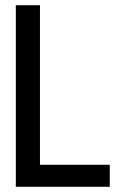

<svg xmlns="http://www.w3.org/2000/svg" viewBox="-20 -720 467 740"><path d="M41 0H403V-85H134V-700H41Z"/></svg>

Font: Advent Pro SemiBold
Style: Regular
Weight: 600
Designer: VivaRado, Andreas Kalpakidis
Foundry: VivaRado, Andreas Kalpakidis
Version: Version 3.000